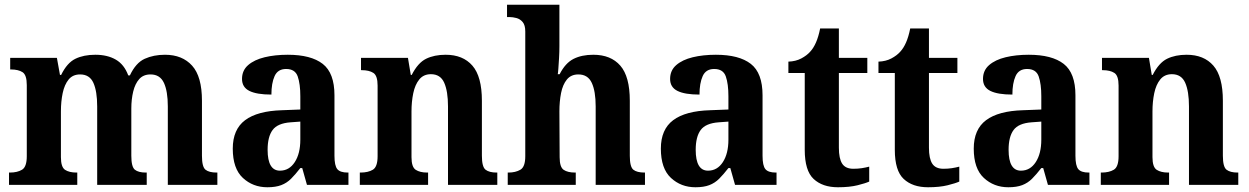

<svg xmlns="http://www.w3.org/2000/svg" viewBox="-20 -780 5269 810"><path d="M18 0V-52H22Q53 -52 73 -64Q93 -76 93 -121V-421Q93 -464 75 -475.5Q57 -487 26 -487H23V-536H220L233 -464H238Q263 -515 298 -532Q333 -549 382 -549Q433 -549 468.5 -528.5Q504 -508 521 -462H528Q553 -515 590.5 -532Q628 -549 676 -549Q749 -549 790.5 -503Q832 -457 832 -355V-123Q832 -76 847 -64Q862 -52 894 -52H897V0H688V-331Q688 -395 671.5 -430.5Q655 -466 615 -466Q585 -466 567.5 -446.5Q550 -427 542 -394Q534 -361 534 -322V-123Q534 -76 549 -64Q564 -52 595 -52H599V0H390V-331Q390 -395 374 -430.5Q358 -466 318 -466Q287 -466 269.5 -444.5Q252 -423 244.5 -387.5Q237 -352 237 -310V-117Q237 -75 254.5 -63.5Q272 -52 303 -52H306V0Z M1108 10Q1047 10 1004.5 -29.5Q962 -69 962 -153Q962 -234 1014 -273Q1066 -312 1170 -315L1247 -318V-374Q1247 -426 1236 -457.5Q1225 -489 1187 -489Q1152 -489 1138.5 -459Q1125 -429 1125 -381Q1063 -381 1032 -396.5Q1001 -412 1001 -447Q1001 -483 1027 -505.5Q1053 -528 1096.5 -538.5Q1140 -549 1194 -549Q1292 -549 1341.5 -510.5Q1391 -472 1391 -378V-123Q1391 -81 1403 -66.5Q1415 -52 1447 -52H1450V0H1275L1255 -71H1247Q1226 -44 1208 -26Q1190 -8 1166.5 1Q1143 10 1108 10ZM1161 -60Q1200 -60 1223.5 -96Q1247 -132 1247 -191V-267L1206 -264Q1151 -260 1130 -231.5Q1109 -203 1109 -148Q1109 -60 1161 -60Z M1498 0V-52H1501Q1533 -52 1553 -64Q1573 -76 1573 -121V-419Q1573 -461 1555 -472.5Q1537 -484 1506 -484H1503V-536H1701L1713 -464H1717Q1743 -515 1777.5 -532Q1812 -549 1860 -549Q1933 -549 1973 -503Q2013 -457 2013 -355V-123Q2013 -76 2028.5 -64Q2044 -52 2075 -52H2078V0H1870V-331Q1870 -395 1854 -431Q1838 -467 1798 -467Q1767 -467 1749 -445Q1731 -423 1723.5 -387Q1716 -351 1716 -310V-117Q1716 -75 1734 -63.5Q1752 -52 1782 -52H1786V0Z M2122 0V-52H2125Q2155 -52 2175.5 -64Q2196 -76 2196 -121V-647Q2196 -674 2185 -687Q2174 -700 2158.5 -704Q2143 -708 2130 -708H2119V-760H2340V-585Q2340 -561 2338.5 -535Q2337 -509 2335.5 -489.5Q2334 -470 2333 -467H2341Q2365 -514 2399.5 -531.5Q2434 -549 2483 -549Q2557 -549 2597 -503Q2637 -457 2637 -355V-123Q2637 -76 2652 -64Q2667 -52 2699 -52H2701V0H2493V-331Q2493 -395 2476.5 -430.5Q2460 -466 2420 -466Q2389 -466 2371.5 -444.5Q2354 -423 2347 -387.5Q2340 -352 2340 -310L2341 -117Q2341 -75 2358 -63.5Q2375 -52 2406 -52H2409V0Z M2914 10Q2853 10 2810.5 -29.5Q2768 -69 2768 -153Q2768 -234 2820 -273Q2872 -312 2976 -315L3053 -318V-374Q3053 -426 3042 -457.5Q3031 -489 2993 -489Q2958 -489 2944.5 -459Q2931 -429 2931 -381Q2869 -381 2838 -396.5Q2807 -412 2807 -447Q2807 -483 2833 -505.5Q2859 -528 2902.5 -538.5Q2946 -549 3000 -549Q3098 -549 3147.5 -510.5Q3197 -472 3197 -378V-123Q3197 -81 3209 -66.5Q3221 -52 3253 -52H3256V0H3081L3061 -71H3053Q3032 -44 3014 -26Q2996 -8 2972.5 1Q2949 10 2914 10ZM2967 -60Q3006 -60 3029.5 -96Q3053 -132 3053 -191V-267L3012 -264Q2957 -260 2936 -231.5Q2915 -203 2915 -148Q2915 -60 2967 -60Z M3515 10Q3450 10 3412.5 -25Q3375 -60 3375 -148V-472H3306V-520Q3337 -521 3360.5 -533.5Q3384 -546 3398 -562Q3412 -577 3422.5 -601Q3433 -625 3440 -660H3519V-536H3639V-472H3519V-157Q3519 -111 3533 -89.5Q3547 -68 3580 -68Q3599 -68 3615.5 -70.5Q3632 -73 3647 -77V-14Q3632 -7 3598 1.5Q3564 10 3515 10Z M3895 10Q3830 10 3792.5 -25Q3755 -60 3755 -148V-472H3686V-520Q3717 -521 3740.5 -533.5Q3764 -546 3778 -562Q3792 -577 3802.5 -601Q3813 -625 3820 -660H3899V-536H4019V-472H3899V-157Q3899 -111 3913 -89.5Q3927 -68 3960 -68Q3979 -68 3995.5 -70.5Q4012 -73 4027 -77V-14Q4012 -7 3978 1.5Q3944 10 3895 10Z M4234 10Q4173 10 4130.5 -29.5Q4088 -69 4088 -153Q4088 -234 4140 -273Q4192 -312 4296 -315L4373 -318V-374Q4373 -426 4362 -457.5Q4351 -489 4313 -489Q4278 -489 4264.5 -459Q4251 -429 4251 -381Q4189 -381 4158 -396.5Q4127 -412 4127 -447Q4127 -483 4153 -505.5Q4179 -528 4222.5 -538.5Q4266 -549 4320 -549Q4418 -549 4467.5 -510.5Q4517 -472 4517 -378V-123Q4517 -81 4529 -66.5Q4541 -52 4573 -52H4576V0H4401L4381 -71H4373Q4352 -44 4334 -26Q4316 -8 4292.5 1Q4269 10 4234 10ZM4287 -60Q4326 -60 4349.5 -96Q4373 -132 4373 -191V-267L4332 -264Q4277 -260 4256 -231.5Q4235 -203 4235 -148Q4235 -60 4287 -60Z M4624 0V-52H4627Q4659 -52 4679 -64Q4699 -76 4699 -121V-419Q4699 -461 4681 -472.5Q4663 -484 4632 -484H4629V-536H4827L4839 -464H4843Q4869 -515 4903.5 -532Q4938 -549 4986 -549Q5059 -549 5099 -503Q5139 -457 5139 -355V-123Q5139 -76 5154.5 -64Q5170 -52 5201 -52H5204V0H4996V-331Q4996 -395 4980 -431Q4964 -467 4924 -467Q4893 -467 4875 -445Q4857 -423 4849.5 -387Q4842 -351 4842 -310V-117Q4842 -75 4860 -63.5Q4878 -52 4908 -52H4912V0Z"/></svg>

Font: Noto Serif Thai SemiCondensed
Style: Bold
Weight: 700
Width: 4
Designer: Monotype Design Team
Foundry: Monotype Imaging Inc.
Version: Version 2.002; ttfautohint (v1.8.4.7-5d5b)